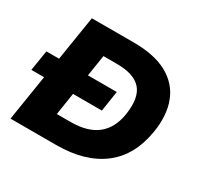

<svg xmlns="http://www.w3.org/2000/svg" viewBox="-161 -883 1092 1061"><g transform="rotate(30 385.5 -352.5)"><path d="M25 0 137 -705H404Q538 -705 620 -659.5Q702 -614 734 -530.5Q766 -447 748 -335Q721 -168 610 -84Q499 0 317 0ZM234 -150H322Q430 -150 490.5 -198Q551 -246 566 -341Q583 -453 538 -504.5Q493 -556 383 -556H297ZM-10 -291 11 -421H460L440 -291Z"/></g></svg>

Font: Mulish Black
Style: Italic
Weight: 900
Italic angle: -9°
Designer: Vernon Adams
Foundry: Vernon Adams
Version: Version 3.603; ttfautohint (v1.8.3)